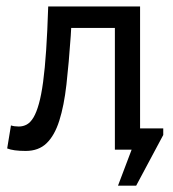

<svg xmlns="http://www.w3.org/2000/svg" viewBox="-20 -467 539 599"><path d="M338.4 -379.9H202.1L200.7 -355Q194.8 -270 187.3 -203.4Q179.7 -136.7 165 -90.6Q150.4 -44.4 125.5 -20.3Q100.6 3.9 60.1 3.9Q21.5 3.9 2.4 -3.9L14.2 -75.7Q24.4 -72.3 38.6 -72.3Q52.2 -72.3 63.7 -78.6Q75.2 -85 84.5 -100.6Q93.8 -116.2 101.3 -143.1Q108.9 -169.9 114.5 -211.4Q120.1 -252.9 124 -310.8Q127.9 -368.7 130.4 -446.8H417V-66.4H489.3V-45.9L404.8 112.3H348.1L390.6 0H338.4Z"/></svg>

Font: PT Astra Sans
Style: Regular
Weight: 400
Designer: A.Korolkova, I. Chaeva
Foundry: ParaType Ltd
Version: Version 1.001; ttfautohint (v1.6)